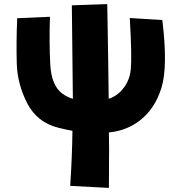

<svg xmlns="http://www.w3.org/2000/svg" viewBox="-20 -831 888 938"><path d="M334 -192Q300 -198 265 -207Q161 -233 113 -326.5Q65 -420 62 -519.5Q59 -619 64 -742L224 -749Q220 -621 225.5 -517.5Q231 -414 283 -375Q307 -357 336 -348Q335 -469 331 -805L504 -811Q509 -534 511 -348Q543 -359 566 -381Q613 -427 619 -492.5Q625 -558 614 -743L773 -733Q801 -505 768.5 -401Q736 -297 660 -240Q596 -192 512 -184L513 -108L512 87L323 77Q332 -59 334 -192Z"/></svg>

Font: KN Bobohei
Style: Bold
Weight: 700
Designer: Kingnam Type Foundry
Version: Version 1.710;March 18, 2023